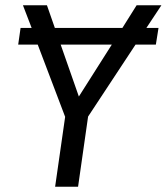

<svg xmlns="http://www.w3.org/2000/svg" viewBox="-20 -708 632 728"><path d="M581 -602 571 -539H494L314 -266L276 0H189L227 -265L123 -539H49L58 -602H100L67 -688H158L188 -602H444L498 -688H592L535 -602ZM404 -539H210L279 -342Z"/></svg>

Font: Fira Sans Book
Style: Italic
Weight: 350
Italic angle: -8°
Designer: bBox Type GmbH & Carrois Corporate GbR & Edenspiekermann AG
Foundry: bBox Type GmbH & Carrois Corporate GbR & Edenspiekermann AG
Version: Version 4.301